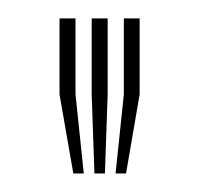

<svg xmlns="http://www.w3.org/2000/svg" viewBox="-20 -820 217 209"><path d="M105.8 -631.2 114.8 -717.2V-800H132V-717.2L117.2 -631.2ZM59.8 -631.2 44.8 -717.2V-800H62.2V-717.2L71.2 -631.2ZM82.8 -631.2 79.8 -717.2V-800H97.2V-717.2L94.2 -631.2Z"/></svg>

Font: Big Shoulders Inline Display SemiBold
Style: Regular
Weight: 600
Designer: Patric King
Foundry: XO Type Co
Version: Version 1.000